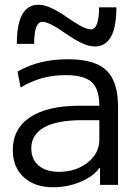

<svg xmlns="http://www.w3.org/2000/svg" viewBox="-20 -780 585 810"><path d="M205 10Q126 10 80 -32.5Q34 -75 34 -147Q34 -237 107 -285.5Q180 -334 316 -334H399Q399 -405 366.5 -434Q334 -463 257 -463Q204 -463 158.5 -450.5Q113 -438 67 -411L54 -478Q101 -505 153 -517.5Q205 -530 266 -530Q342 -530 388.5 -509.5Q435 -489 456.5 -444.5Q478 -400 478 -327V0H402V-71H399Q373 -35 318.5 -12.5Q264 10 205 10ZM230 -55Q277 -55 315.5 -73Q354 -91 376.5 -121.5Q399 -152 399 -189V-273H326Q220 -273 166 -242.5Q112 -212 112 -154Q112 -108 143 -81.5Q174 -55 230 -55ZM380 -584Q356 -584 326.5 -597.5Q297 -611 255 -640Q223 -663 198 -675.5Q173 -688 159 -688Q142 -688 133 -665.5Q124 -643 124 -595H51Q51 -760 142 -760Q166 -760 196 -746.5Q226 -733 267 -704Q300 -681 324.5 -668.5Q349 -656 363 -656Q380 -656 389 -679Q398 -702 398 -749H471Q471 -584 380 -584Z"/></svg>

Font: M PLUS 2
Style: Regular
Weight: 400
Designer: Coji Morishita
Foundry: UNDERFOREST DESIGN
Version: Version 1.001